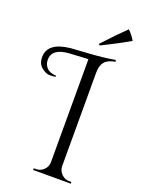

<svg xmlns="http://www.w3.org/2000/svg" viewBox="-217 -976 776 1050"><g transform="rotate(20 171.5 -451.0)"><path d="M224 -764 217 -771Q293 -853 344 -902Q371 -875 385 -849Q321 -812 224 -764ZM321 -10H334V0H115V-10H128Q154 -10 173 -28.5Q192 -47 192 -73V-673L85 -667Q-16 -661 -16 -594Q-16 -567 1.5 -548Q19 -529 57 -527V-521Q42 -518 21.5 -518Q1 -518 -24.5 -538Q-50 -558 -50 -597Q-50 -682 79 -696Q80 -696 178.5 -702.5Q277 -709 334 -720L336 -710Q293 -703 275 -681Q257 -659 257 -620V-73Q258 -47 276.5 -28.5Q295 -10 321 -10Z"/></g></svg>

Font: Cinzel Decorative
Style: Regular
Weight: 400
Designer: Natanael Gama
Version: Version 1.002;PS 001.002;hotconv 1.0.56;makeotf.lib2.0.21325